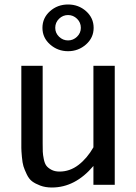

<svg xmlns="http://www.w3.org/2000/svg" viewBox="-20 -823 605 855"><path d="M340 -699Q340 -723 323 -739.5Q306 -756 283 -756Q260 -756 243 -739.5Q226 -723 226 -699Q226 -676 243 -659.5Q260 -643 283 -643Q306 -643 323 -659.5Q340 -676 340 -699ZM363.5 -773Q397 -743 397 -699Q397 -655 363 -625Q329 -595 283 -595Q237 -595 203 -625Q169 -655 169 -699Q169 -743 202.5 -773Q236 -803 283 -803Q330 -803 363.5 -773ZM170 -185Q170 -161 170.5 -147.5Q171 -134 175 -114.5Q179 -95 186.5 -85Q194 -75 209 -67Q224 -59 245 -59Q291 -59 329.5 -88.5Q368 -118 396 -167V-530H491V0H396V-84Q315 12 211 12Q182 12 159.5 3.5Q137 -5 123 -15.5Q109 -26 99 -47Q89 -68 84.5 -82.5Q80 -97 77.5 -124.5Q75 -152 75 -164Q75 -176 75 -203V-530H170Z"/></svg>

Font: AbakuTLSymSans
Style: Regular
Weight: 400
Version: Version 2007.05.04